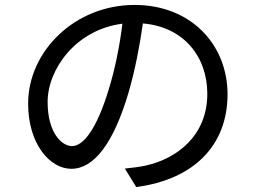

<svg xmlns="http://www.w3.org/2000/svg" viewBox="-20 -734 1040 778"><path d="M272 -142C230 -142 173 -196 173 -321C173 -453 287 -614 476 -638C465 -548 446 -454 421 -373C371 -207 316 -142 272 -142ZM532 24C766 -7 902 -145 902 -352C902 -551 756 -714 525 -714C284 -714 94 -527 94 -314C94 -151 182 -50 269 -50C361 -50 440 -154 500 -356C527 -448 546 -548 559 -639C726 -625 820 -503 820 -354C820 -184 697 -91 570 -63C547 -58 517 -54 486 -51Z"/></svg>

Font: Noto Sans T Chinese Regular
Style: Regular
Weight: 400
Designer: Ryoko NISHIZUKA (kana & ideographs); Paul D. Hunt (Latin, Greek & Cyrillic); Wenlong ZHANG (bopomofo); Sandoll Communica
Foundry: Adobe Systems Incorporated
Version: Version 1.000;PS 1;hotconv 1.0.78;makeotf.lib2.5.61930